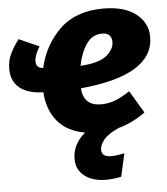

<svg xmlns="http://www.w3.org/2000/svg" viewBox="-55 -600 775 889"><g transform="rotate(-5 332.5 -155.5)"><path d="M323 -192Q328 -110 410 -110Q443 -110 474 -121.5Q505 -133 544 -159L606 -55Q547 -12 481 6Q430 29 410.5 53.5Q391 78 391 100Q391 133 435 133Q462 133 497 125L473 232Q438 240 402 240Q341 240 303 211Q265 182 265 132Q265 63 324 14Q241 -1 197 -54Q153 -107 148 -189Q75 -191 37.5 -222.5Q0 -254 0 -309Q0 -349 15.5 -380.5Q31 -412 55 -444L149 -402Q124 -363 124 -333Q124 -318 133 -310Q142 -302 157 -301Q181 -407 255.5 -479Q330 -551 458 -551Q555 -551 609 -509Q663 -467 663 -402Q663 -224 323 -192ZM487 -394Q487 -412 476.5 -424Q466 -436 442 -436Q397 -436 369.5 -396.5Q342 -357 330 -296Q416 -301 451.5 -330Q487 -359 487 -394Z"/></g></svg>

Font: Trujillo ExtraBold
Style: Italic
Weight: 800
Italic angle: -8°
Designer: Fira Sans original fonts by bBox Type GmbH, Carrois Corporate GbR, & Edenspiekermann AG / Changes by Cristiano Sobral
Foundry: Fira Sans original fonts by bBox Type GmbH, Carrois Corporate GbR, & Edenspiekermann AG / Changes by Cristiano Sobral
Version: Version 4.301;July 28, 2020;FontCreator 13.0.0.2655 64-bit